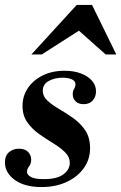

<svg xmlns="http://www.w3.org/2000/svg" viewBox="-22 -744 490 776"><path d="M146 12Q77 12 37.5 -17Q-2 -46 -2 -87Q-2 -115 14.5 -129Q31 -143 55 -143Q79 -143 91.5 -130Q104 -117 104 -99Q104 -82 95.5 -71.5Q87 -61 87 -49Q87 -38 102.5 -29Q118 -20 155 -20Q209 -20 234.5 -39.5Q260 -59 260 -85Q260 -110 240.5 -129Q221 -148 193 -165Q165 -182 136.5 -202Q108 -222 88.5 -249.5Q69 -277 69 -316Q69 -355 90 -387Q111 -419 149.5 -438.5Q188 -458 239 -458Q277 -458 305.5 -447Q334 -436 350 -417.5Q366 -399 366 -375Q366 -353 353 -338Q340 -323 316 -323Q295 -323 283.5 -334.5Q272 -346 272 -363Q272 -376 277.5 -385Q283 -394 283 -403Q283 -417 268 -423.5Q253 -430 231 -430Q200 -430 175.5 -417Q151 -404 151 -378Q151 -354 170.5 -336.5Q190 -319 218.5 -302.5Q247 -286 275.5 -265.5Q304 -245 323 -216.5Q342 -188 342 -145Q342 -99 316 -63.5Q290 -28 246 -8Q202 12 146 12ZM105 -524 288 -724H350L448 -524H405L297 -620L147 -524Z"/></svg>

Font: Libre Bodoni Medium
Style: Italic
Weight: 500
Italic angle: -13°
Designer: Pablo Impallari, Rodrigo Fuenzalida
Foundry: Impallari Type
Version: Version 2.005;gftools[0.9.23]